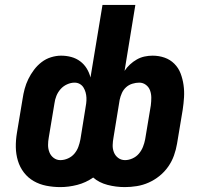

<svg xmlns="http://www.w3.org/2000/svg" viewBox="-20 -755 840 783"><path d="M226 8Q197 8 169 2.5Q141 -3 117.5 -16.5Q94 -30 77.5 -51.5Q61 -73 53 -99.5Q45 -126 44.5 -154.5Q44 -183 49 -213L72 -351Q75 -372 80.5 -392.5Q86 -413 95.5 -432.5Q105 -452 118.5 -470Q132 -488 149.5 -501.5Q167 -515 188 -521.5Q209 -528 229 -528Q251 -528 271 -522.5Q291 -517 307 -505Q323 -493 333.5 -476Q344 -459 349 -439L398 -735H532L488 -466Q497 -480 510 -492Q523 -504 538 -512.5Q553 -521 569.5 -524.5Q586 -528 602 -528Q628 -528 651 -520Q674 -512 691 -495Q708 -478 716.5 -455.5Q725 -433 728.5 -408.5Q732 -384 730.5 -358.5Q729 -333 725 -307L702 -169Q698 -145 689.5 -121Q681 -97 666 -75.5Q651 -54 630.5 -37.5Q610 -21 586.5 -10.5Q563 0 538 4Q513 8 489 8Q453 8 418.5 -1Q384 -10 360 -31Q330 -10 295 -1Q260 8 226 8ZM490 -102Q505 -102 520.5 -109Q536 -116 546.5 -128.5Q557 -141 563 -156Q569 -171 572 -187L595 -325Q597 -341 597 -356.5Q597 -372 592 -386Q587 -400 575 -409Q563 -418 548 -418Q534 -418 519.5 -413.5Q505 -409 494 -399Q483 -389 477 -375.5Q471 -362 468 -348L443 -195Q440 -179 439.5 -163.5Q439 -148 444.5 -134Q450 -120 462 -111Q474 -102 490 -102ZM226 -102Q242 -102 257.5 -109Q273 -116 283.5 -128.5Q294 -141 299.5 -156Q305 -171 308 -187L328 -311Q330 -322 331.5 -333.5Q333 -345 332.5 -356.5Q332 -368 329 -378.5Q326 -389 320.5 -398Q315 -407 305.5 -412.5Q296 -418 284 -418Q269 -418 253.5 -411Q238 -404 227 -391.5Q216 -379 210 -364Q204 -349 202 -333L179 -195Q176 -179 176 -163.5Q176 -148 181.5 -134Q187 -120 199 -111Q211 -102 226 -102Z"/></svg>

Font: Iosevka Aile Extrabold
Style: Italic
Weight: 800
Italic angle: -9°
Designer: Belleve Invis
Foundry: Belleve Invis
Version: Version 31.1.0; ttfautohint (v1.8.4)